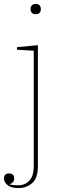

<svg xmlns="http://www.w3.org/2000/svg" viewBox="-45 -741 331 973"><path d="M49 212Q10 212 -7.5 196.5Q-25 181 -25 164Q-25 138 1 138Q27 138 27 164Q27 184 5 192V194Q14 196 24.5 197Q35 198 46 198Q82 198 104 174Q126 150 126 102V-484L41 -489V-502L147 -512V100Q147 162 118 187Q89 212 49 212ZM136 -669Q123 -669 116.5 -676Q110 -683 110 -694V-696Q110 -707 116.5 -714Q123 -721 136 -721Q149 -721 155.5 -714Q162 -707 162 -696V-694Q162 -683 155.5 -676Q149 -669 136 -669Z"/></svg>

Font: IBM Plex Serif Thin
Style: Regular
Weight: 100
Designer: Mike Abbink, Paul van der Laan, Pieter van Rosmalen
Foundry: Bold Monday
Version: Version 3.001